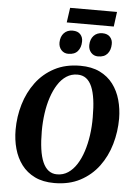

<svg xmlns="http://www.w3.org/2000/svg" viewBox="-69 -1168 869 1230"><g transform="rotate(5 365.0 -553.5)"><path d="M327 10Q254 10 201.8 -15.5Q149.5 -41 116.2 -85.2Q83 -129.5 67 -187Q51 -244.5 51 -309Q51 -393 74.5 -472.2Q98 -551.5 145 -614.8Q192 -678 263 -715.5Q334 -753 429 -753Q502 -753 554.5 -727.5Q607 -702 640.2 -657.8Q673.5 -613.5 689.2 -557Q705 -500.5 705.5 -437.5Q705.5 -352.5 682.2 -272.2Q659 -192 611.8 -128.5Q564.5 -65 493.5 -27.5Q422.5 10 327 10ZM340 -47Q379.5 -47 410.8 -67.8Q442 -88.5 465.8 -125.5Q489.5 -162.5 505.2 -211Q521 -259.5 529 -315.8Q537 -372 536.5 -432Q536.5 -496 529.8 -544.8Q523 -593.5 508.8 -627Q494.5 -660.5 471.5 -677.8Q448.5 -695 415.5 -695Q376.5 -695 345 -674.5Q313.5 -654 290 -617.2Q266.5 -580.5 250.5 -532.2Q234.5 -484 226.8 -428.5Q219 -373 219 -314.5Q219 -249.5 226 -199.8Q233 -150 247.8 -116Q262.5 -82 285.5 -64.5Q308.5 -47 340 -47ZM344.5 -822.5Q317 -822.5 299.5 -842Q282 -861.5 282.5 -891Q283.5 -928.5 304.5 -950.8Q325.5 -973 360 -973Q393.5 -973 410.2 -954.2Q427 -935.5 426 -908Q425.5 -870 405.2 -846.2Q385 -822.5 344.5 -822.5ZM536 -822.5Q508.5 -822.5 491 -842Q473.5 -861.5 474 -891Q475 -928.5 496 -950.8Q517 -973 551.5 -973Q584 -973 601 -954.2Q618 -935.5 617 -908Q616.5 -870 596.2 -846.2Q576 -822.5 536 -822.5ZM331 -1117H632.5L620 -1022H317.5Z"/></g></svg>

Font: Merriweather 24pt ExtraBold
Style: Italic
Weight: 800
Italic angle: -7.8°
Version: Version 2.101